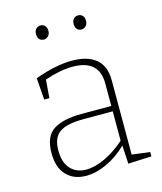

<svg xmlns="http://www.w3.org/2000/svg" viewBox="-110 -808 758 897"><g transform="rotate(-15 268.5 -360.0)"><path d="M426 -34 513 -23V-2L400 3L395 -86Q350 -42 297.5 -17.5Q245 7 196 7Q137 7 101.5 -30Q66 -67 66 -137Q66 -218 113 -248Q160 -278 248 -278H393V-387Q393 -502 265 -502Q205 -502 130 -476L123 -388H98L90 -493Q190 -530 270 -530Q344 -530 385 -496.5Q426 -463 426 -393ZM204 -21Q246 -21 296 -44.5Q346 -68 393 -110V-252H252Q170 -252 135 -227Q100 -202 100 -141Q100 -82 128.5 -51.5Q157 -21 204 -21ZM140 -693Q140 -709 148.5 -718Q157 -727 170 -727Q184 -727 192 -718Q200 -709 200 -693Q200 -678 191 -668.5Q182 -659 170 -659Q156 -659 148 -668Q140 -677 140 -693ZM322 -693Q322 -709 330.5 -718Q339 -727 352 -727Q366 -727 374 -718Q382 -709 382 -693Q382 -678 373 -668.5Q364 -659 352 -659Q338 -659 330 -668Q322 -677 322 -693Z"/></g></svg>

Font: Bitter Pro ExtraLight
Style: Regular
Weight: 275
Designer: Sol Matas, and Bitter project Authors
Foundry: Sol Matas
Version: Version 1.010